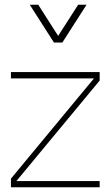

<svg xmlns="http://www.w3.org/2000/svg" viewBox="-20 -786 464 806"><path d="M25.9 -457H374.5L25.9 -36.1V0H398.4V-25.9H48.8L398.4 -447.8V-483.4H25.9ZM105 -766.1 206.5 -607.4H241.7L343.3 -766.1H308.1L224.1 -635.3L140.6 -766.1Z"/></svg>

Font: Estedad-FD-VF Thin
Style: Regular
Weight: 100
Designer: Amin Abedi
Version: Version 5.0